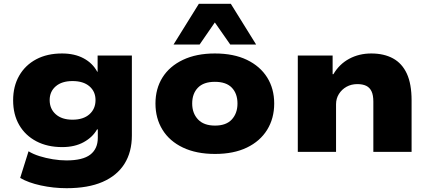

<svg xmlns="http://www.w3.org/2000/svg" viewBox="-20 -798 2257 1009"><path d="M330 191Q261 191 194.5 176.5Q128 162 86 137L130 -3Q154 12 187.5 22.5Q221 33 258 39Q295 45 329 45Q415 45 454.5 14.5Q494 -16 494 -74V-118H490Q467 -77 420 -51Q373 -25 307 -25Q229 -25 171 -55.5Q113 -86 81 -141Q49 -196 49 -271Q49 -345 81 -400.5Q113 -456 170.5 -486.5Q228 -517 306 -517Q372 -517 419.5 -491.5Q467 -466 491 -421H493V-506H673V-86Q673 1 634 63Q595 125 519 158Q443 191 330 191ZM361 -169Q418 -169 450 -197.5Q482 -226 482 -272Q482 -317 450 -344.5Q418 -372 361 -372Q305 -372 273 -344.5Q241 -317 241 -272Q241 -226 273 -197.5Q305 -169 361 -169Z M1110 11Q1012 11 941.5 -22.5Q871 -56 834 -116Q797 -176 797 -254Q797 -332 834 -391Q871 -450 941.5 -483.5Q1012 -517 1109 -517Q1208 -517 1277.5 -483.5Q1347 -450 1384 -391Q1421 -332 1421 -254Q1421 -176 1384 -116Q1347 -56 1277.5 -22.5Q1208 11 1110 11ZM1110 -138Q1169 -138 1198.5 -170.5Q1228 -203 1228 -254Q1228 -306 1198.5 -337Q1169 -368 1109 -368Q1050 -368 1020 -337Q990 -306 990 -254Q990 -203 1020.5 -170.5Q1051 -138 1110 -138ZM892 -564 1025 -778H1193L1326 -564H1190L1109 -680L1029 -564Z M1545 0V-506H1728V-408H1732Q1763 -461 1815 -489Q1867 -517 1931 -517Q1998 -517 2045.5 -491Q2093 -465 2118 -411Q2143 -357 2143 -270V0H1942V-264Q1942 -298 1932.5 -318Q1923 -338 1904.5 -347Q1886 -356 1858 -356Q1826 -356 1801 -342Q1776 -328 1761 -304Q1746 -280 1746 -250V0Z"/></svg>

Font: Nunito Sans 7pt SemiExpanded Black
Style: Regular
Weight: 900
Width: 6
Designer: Vernon Adams
Foundry: Vernon Adams
Version: Version 3.101;gftools[0.9.27]